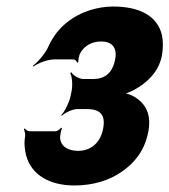

<svg xmlns="http://www.w3.org/2000/svg" viewBox="-20 -558 519 588"><path d="M295 -160C285 -116 254 -96 219 -96C191 -96 166 -108 164 -136C164 -143 167 -160 170 -165L167 -167C164 -162 155 -156 150 -156H70C65 -156 58 -161 56 -165L53 -162C55 -158 58 -148 57 -141C53 -119 56 -99 60 -82C76 -23 131 10 208 10C264 10 315 -5 354 -33C389 -57 421 -93 433 -149C446 -207 426 -241 391 -262C380 -268 364 -274 354 -273V-269C363 -270 381 -277 393 -284C431 -305 465 -338 475 -384C480 -409 480 -431 476 -450C462 -511 405 -538 326 -538C302 -538 279 -534 256 -527C206 -511 156 -477 129 -417C119 -394 95 -367 81 -357L82 -354C95 -364 126 -376 145 -376H205C210 -376 215 -371 216 -366L220 -368C219 -372 222 -388 225 -394C239 -420 264 -431 290 -431C322 -431 341 -413 332 -373C323 -332 299 -316 265 -316H236C222 -316 204 -327 198 -337L195 -334C201 -324 203 -296 199 -278L196 -263C192 -244 178 -216 168 -206L169 -203C179 -213 202 -224 217 -224H246C284 -224 306 -209 295 -160Z"/></svg>

Font: Asimov
Style: EdgeExtremeIt
Weight: 500
Designer: Google
Version: Version 2.000980: 2014